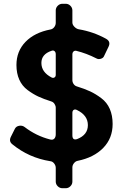

<svg xmlns="http://www.w3.org/2000/svg" viewBox="-20 -854 661 1016"><path d="M384 -585Q375 -587 369 -581.5Q363 -576 363 -566V-430Q363 -419 369.5 -409.5Q376 -400 386 -397Q428 -384 457 -370.5Q486 -357 516 -334.5Q546 -312 561 -277.5Q576 -243 576 -198Q576 -122 526 -71Q476 -20 391 -3Q380 -1 371.5 9.5Q363 20 363 32V107Q363 121 352.5 131.5Q342 142 328 142H310Q296 142 285.5 131.5Q275 121 275 107V34Q275 22 266.5 11Q258 0 246 -1Q133 -19 46 -90Q25 -106 38 -131L59 -173Q66 -186 82 -188.5Q98 -191 110 -182Q171 -135 245 -116Q259 -112 267 -120Q275 -128 275 -143V-284Q275 -294 268.5 -304Q262 -314 252 -317Q211 -330 183 -343Q155 -356 126 -377.5Q97 -399 82 -432.5Q67 -466 67 -510Q67 -583 115 -632.5Q163 -682 247 -698Q259 -700 267 -710.5Q275 -721 275 -733V-799Q275 -813 285.5 -823.5Q296 -834 310 -834H328Q342 -834 352.5 -823.5Q363 -813 363 -799V-735Q363 -723 374 -712Q385 -701 397 -699Q474 -686 541 -649Q568 -634 554 -606L531 -558Q527 -547 513.5 -543Q500 -539 490 -545Q437 -572 384 -585ZM199 -521Q199 -472 253 -444Q261 -440 268 -444Q275 -448 275 -458V-567Q275 -578 268.5 -583.5Q262 -589 252 -585Q199 -567 199 -521ZM387 -272Q377 -277 370 -272.5Q363 -268 363 -257V-138Q363 -110 388 -118Q445 -140 445 -192Q445 -244 387 -272Z"/></svg>

Font: Trueno
Style: Round
Weight: 400
Designer: Julieta Ulanovsky, Jasper
Foundry: Julieta Ulanovsky, Cannot Into Space Fonts
Version: Version 3.001